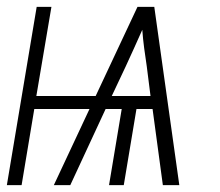

<svg xmlns="http://www.w3.org/2000/svg" viewBox="-21 -540 641 560"><path d="M-1 0 86 -520H129L85 -260H258L380 -520H429L502 0H454L424 -222H377L340 0H297L334 -222H287L184 0H136L240 -222H79L42 0ZM305 -260H418L407 -347Q403 -373 399.5 -399.5Q396 -426 394 -453Q382 -426 370 -399.5Q358 -373 346 -347Z"/></svg>

Font: Iosevka SS04 XLt Ex
Style: Italic
Weight: 200
Width: 7
Italic angle: -9°
Monospace: yes
Designer: Belleve Invis
Foundry: Belleve Invis
Version: Version 19.0.0; ttfautohint (v1.8.4)